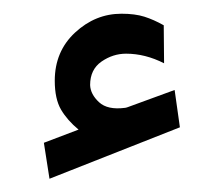

<svg xmlns="http://www.w3.org/2000/svg" viewBox="-20 -804 312 284"><path d="M96.2 -612.3Q79.6 -626 70.3 -641.8Q61 -657.7 61 -684.6Q61 -728 91.1 -755.9Q121.1 -783.7 159.7 -783.7Q179.7 -783.7 193.6 -779.3Q207.5 -774.9 222.2 -766.6L222.7 -710.4Q194.8 -724.6 166.5 -724.6Q147 -724.6 130.1 -712.9Q113.3 -701.2 113.3 -678.2Q113.8 -664.6 126.5 -652.8Q139.2 -641.1 165 -644.5Q166 -644.5 168.9 -645.5L238.3 -670.9L246.1 -615.7L53.2 -539.6L44.9 -592.8Z"/></svg>

Font: Vazirmatn UI NL
Style: Bold
Weight: 700
Designer: Saber Rastikerdar
Foundry: Saber Rastikerdar
Version: Version 33.003